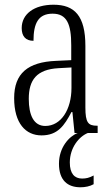

<svg xmlns="http://www.w3.org/2000/svg" viewBox="-20 -564 469 814"><path d="M156 10C225 10 253 -32 283 -89H287L296 0H309C273 14 230 61 230 130C230 201 267 230 321 230C341 230 361 226 377 217V180C358 190 345 193 328 193C296 193 276 172 276 125C276 62 315 15 352 0H394V-31H391C354 -31 342 -44 342 -108V-369C342 -497 296 -544 207 -544C124 -544 72 -504 72 -445C72 -410 89 -391 122 -391C122 -466 143 -506 203 -506C264 -506 282 -461 282 -372V-309L218 -306C98 -301 40 -253 40 -148C40 -41 89 10 156 10ZM172 -30C123 -30 102 -76 102 -145C102 -225 135 -270 229 -275L283 -278V-191C283 -100 239 -30 172 -30Z"/></svg>

Font: Noto Serif Devanagari ExtraCondensed Light
Style: Regular
Weight: 300
Width: 2
Designer: Universal Thirst, Indian Type Foundry and the Monotype Design Team
Foundry: Monotype Imaging Inc.
Version: Version 2.004